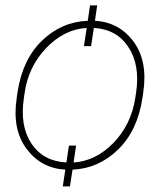

<svg xmlns="http://www.w3.org/2000/svg" viewBox="-20 -614 587 706"><path d="M67.9 -253.9Q52.2 -150.9 95.7 -85.9Q139.2 -21 224.1 -16.6L233.4 -78.6H259.8L250.5 -16.6Q331.5 -21.5 397 -88.4Q462.4 -155.8 477.5 -253.9L480.5 -274.4Q495.6 -375 452.1 -440.9Q408.7 -506.8 325.2 -511.2L314.9 -444.3H288.6L298.8 -511.2Q217.3 -506.8 150.9 -438.5Q85 -370.1 70.8 -274.4ZM44.4 -274.4Q62.5 -395 134.3 -464.4Q206.1 -533.7 302.7 -537.6L311 -594.2H337.4L329.1 -537.6Q418 -532.7 471.2 -460.9Q523.9 -389.2 506.8 -274.4L503.9 -253.9Q485.4 -132.8 413.6 -63.5Q341.8 5.9 246.6 9.8L237.3 71.3H210.9L220.2 9.8Q130.9 4.9 77.6 -66.9Q23.9 -138.7 41.5 -253.9Z"/></svg>

Font: Roboto-ThinItalic
Style: Italic
Weight: 250
Italic angle: -12°
Designer: Google
Version: Version 1.100141; 2013; ttfautohint (v0.94.14-c901) -l 8 -r 